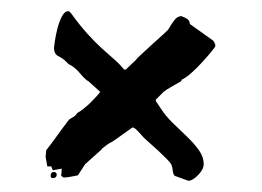

<svg xmlns="http://www.w3.org/2000/svg" viewBox="-20 -364 470 345"><path d="M218 -135Q205 -126 193.5 -117.5Q182 -109 177 -107L171 -103Q169 -101 166 -99Q163 -97 162 -95L133 -69L120 -49L110 -47Q105 -46 101 -45.5Q97 -45 94 -45L90 -48L91 -61L75 -58L72 -65H65L62 -82L63 -94Q74 -108 82.5 -120Q91 -132 98 -141L104 -149L115 -156L119 -161Q123 -163 130 -168.5Q137 -174 143 -180Q149 -186 154 -191.5Q159 -197 160 -199L139 -218Q134 -220 124 -232Q114 -244 103 -249L98 -254Q93 -259 85 -263Q77 -267 77 -278Q77 -279 78.5 -289.5Q80 -300 83 -312Q86 -324 91 -334Q96 -344 103 -344Q104 -344 107 -341Q123 -319 136.5 -304Q150 -289 162 -278Q174 -267 184.5 -258Q195 -249 203 -239H206L225 -257Q224 -257 232.5 -265Q241 -273 252 -283Q263 -293 272.5 -301.5Q282 -310 283 -312Q288 -321 293.5 -328Q299 -335 306 -335Q309 -334 313 -332Q321 -328 321 -322V-321L363 -291Q367 -286 367 -281Q367 -280 360.5 -272Q354 -264 344.5 -253.5Q335 -243 324.5 -233.5Q314 -224 305 -220L307 -219Q295 -212 287 -207.5Q279 -203 274 -199L260 -185V-183Q260 -181 261 -181L267 -172Q277 -156 290.5 -143Q304 -130 316.5 -118Q329 -106 337.5 -94Q346 -82 346 -69Q346 -60 336.5 -50Q327 -40 319 -39L294 -48Q291 -51 290.5 -57Q290 -63 288 -68Q286 -72 279 -79Q272 -86 264 -93.5Q256 -101 249 -107Q242 -113 239 -116Q236 -119 229 -127Q222 -135 218 -135ZM80 -54Q82 -52 82 -51Q82 -44 75 -44Q71 -44 71 -48Q71 -55 77 -55Q79 -55 80 -54Z"/></svg>

Font: East Sea Dokdo
Style: Regular
Weight: 400
Designer: YoonDesign Inc.
Foundry: YoonDesign Inc.
Version: Version 1.00